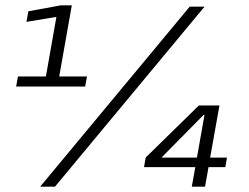

<svg xmlns="http://www.w3.org/2000/svg" viewBox="-20 -699 934 719"><path d="M40.4 -375H298.9L305.8 -412.7H201.8L248.9 -679H207.6L86.2 -656.7L79.1 -617.1L191.2 -635.7L151.9 -412.7H47.3ZM130.4 0H186L745.9 -674H690.3ZM698.2 0H747.8L760.9 -73.1H823.8L830 -108.7H766.9L801.8 -304H724.6L525.5 -109L519.3 -73.1H711.4ZM584.5 -108.7 742.4 -268.7H745.8L717.5 -108.7Z"/></svg>

Font: Anybody Thin
Style: Italic
Weight: 100
Italic angle: -10°
Designer: Tyler Finck
Foundry: Etcetera Type Company
Version: Version 1.114;gftools[0.9.25]